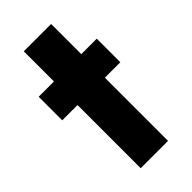

<svg xmlns="http://www.w3.org/2000/svg" viewBox="-201 -670 720 720"><g transform="rotate(-45 159.0 -310.0)"><path d="M5 -460V-335H86V0H231V-335H313V-460H231V-620H86V-460Z"/></g></svg>

Font: Jost
Style: Bold
Weight: 700
Version: Version 3.710